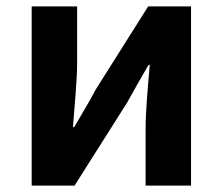

<svg xmlns="http://www.w3.org/2000/svg" viewBox="-20 -580 695 600"><path d="M79 0H213L377 -259C395 -292 425 -344 444 -377H448C442 -307 435 -233 435 -176V0H577V-560H443L279 -300C262 -267 231 -216 212 -183H208C213 -252 221 -327 221 -383V-560H79Z"/></svg>

Font: Noto Sans CJK JP Bold
Style: Regular
Weight: 700
Designer: Ryoko NISHIZUKA (kana & ideographs); Paul D. Hunt (Latin, Greek & Cyrillic); Wenlong ZHANG (bopomofo); Sandoll Communica
Foundry: Adobe Systems Incorporated
Version: Version 1.004;PS 1.004;hotconv 1.0.82;makeotf.lib2.5.63406